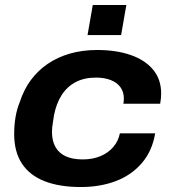

<svg xmlns="http://www.w3.org/2000/svg" viewBox="-20 -740 698 772"><path d="M305 12Q219 12 159 -11.5Q99 -35 68 -82.5Q37 -130 37 -201Q37 -237 42.5 -269.5Q48 -302 60 -331Q76 -380 104 -418Q132 -456 171.5 -483Q211 -510 261 -524.5Q311 -539 371 -539Q447 -539 505 -519Q563 -499 595.5 -460Q628 -421 628 -364Q628 -354 627 -344Q626 -334 624 -323H476Q477 -328 477.5 -333Q478 -338 478 -344Q478 -370 464.5 -389Q451 -408 425.5 -418Q400 -428 366 -428Q318 -428 283.5 -409.5Q249 -391 227.5 -357Q206 -323 197 -276Q195 -261 193 -249.5Q191 -238 190 -229Q189 -220 189 -209Q189 -174 203 -149Q217 -124 244.5 -111.5Q272 -99 313 -99Q352 -99 383.5 -112Q415 -125 435.5 -149Q456 -173 462 -204H604Q592 -133 550.5 -84.5Q509 -36 446 -12Q383 12 305 12ZM332 -599 353 -720H488L467 -599Z"/></svg>

Font: Archivo SemiExpanded
Style: Bold Italic
Weight: 700
Width: 6
Italic angle: -10°
Designer: Hector Gatti
Foundry: Omnibus-Type
Version: Version 2.001